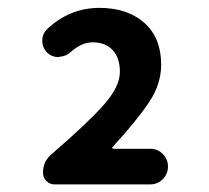

<svg xmlns="http://www.w3.org/2000/svg" viewBox="-20 -907 540 495"><path d="M120.1 -431.6Q108.4 -431.6 99.6 -440.4Q90.8 -449.2 90.8 -461.9Q90.8 -491.2 113.3 -509.8Q205.1 -588.9 247.1 -636.2Q289.1 -683.6 289.1 -721.7Q289.1 -757.8 270.5 -777.8Q252 -797.9 218.8 -797.9Q190.4 -797.9 163.1 -773.4Q150.4 -761.7 133.8 -760.7Q131.8 -759.8 129.9 -759.8Q115.2 -759.8 103.5 -769.5Q88.9 -783.2 88.9 -802.7Q88.9 -818.4 99.6 -830.1Q158.2 -886.7 236.3 -886.7Q308.6 -886.7 352.1 -848.1Q395.5 -809.6 395.5 -740.2Q395.5 -690.4 364.7 -644Q334 -597.7 270.5 -528.3Q268.6 -526.4 269.5 -524.9Q270.5 -523.4 272.5 -523.4H367.2Q386.7 -523.4 399.9 -509.8Q413.1 -496.1 413.1 -477.5Q413.1 -459 399.9 -445.3Q386.7 -431.6 367.2 -431.6Z"/></svg>

Font: Gen Jyuu Gothic Monospace Bold
Style: Bold
Weight: 700
Designer: [Source Han Sans]
Ryoko NISHIZUKA  (kana & ideographs); Paul D. Hunt (Latin, Greek & Cyrillic); Wenlong ZHANG  (bopomofo
Version: Version 1.002.20150607